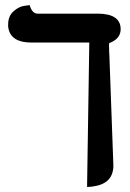

<svg xmlns="http://www.w3.org/2000/svg" viewBox="-20 -572 515 759"><path d="M412.1 -360.8 428.2 82Q428.2 153.8 348.6 165Q336.4 167 324.2 167L333 -403.8H104Q23.9 -403.8 13.2 -460.4Q11.7 -468.3 12.2 -475.1Q12.2 -508.3 33.2 -527.1Q54.2 -545.9 75.7 -548.8L97.2 -551.8Q106.9 -518.6 127.9 -518.1H368.2Q456.5 -517.1 457 -457Q457 -421.4 418.5 -404.3Q414.6 -402.8 412.1 -401.9Q410.2 -401.9 411.6 -363.8Q412.1 -361.8 412.1 -360.8Z"/></svg>

Font: Linux Libertine O
Style: Bold
Weight: 700
Designer: Philipp H. Poll
Foundry: Philipp H. Poll
Version: Version 5.0.0